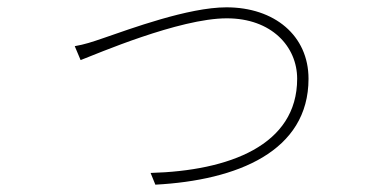

<svg xmlns="http://www.w3.org/2000/svg" viewBox="-20 -506 1040 524"><path d="M184 -380 200 -342C242 -358 469 -456 599 -456C721 -456 791 -379 791 -291C791 -109 605 -40 391 -34L404 -2C628 -14 822 -93 822 -291C822 -409 729 -486 598 -486C494 -486 335 -427 262 -402C230 -391 212 -385 184 -380Z"/></svg>

Font: Noto Sans T Chinese Thin
Style: Regular
Weight: 100
Designer: Ryoko NISHIZUKA (kana & ideographs); Paul D. Hunt (Latin, Greek & Cyrillic); Wenlong ZHANG (bopomofo); Sandoll Communica
Foundry: Adobe Systems Incorporated
Version: Version 1.000;PS 1;hotconv 1.0.78;makeotf.lib2.5.61930